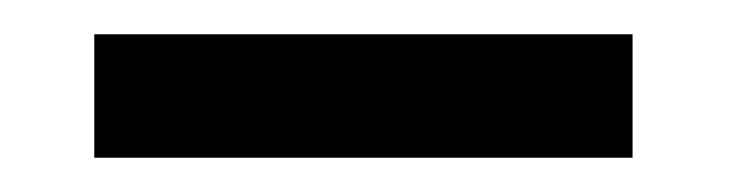

<svg xmlns="http://www.w3.org/2000/svg" viewBox="-20 -672 428 112"><path d="M35 -580H349V-652H35Z"/></svg>

Font: Charger Pro
Style: Nar
Weight: 400
Designer: Jasper
Foundry: Cannot Into Space Fonts
Version: Version 1.09